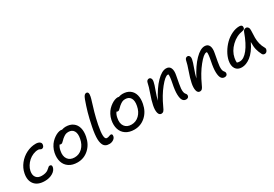

<svg xmlns="http://www.w3.org/2000/svg" viewBox="38 -1698 3776 2649"><g transform="rotate(-30 1925.5 -374.0)"><path d="M242.2 8.8Q131.3 8.8 80.1 -54.9Q28.8 -118.7 49.8 -224.1Q64.9 -301.3 115.5 -365Q166 -428.7 237.8 -464.8Q309.6 -501 386.2 -501Q426.3 -501 449.5 -483.6Q472.7 -466.3 465.8 -436Q462.4 -417.5 451.2 -406.7Q439.9 -396 424.8 -396Q413.6 -396 401.4 -404.1Q389.2 -412.1 374 -412.1Q332.5 -412.1 292.2 -395Q252 -377.9 220.7 -350.1Q189.5 -322.3 167.2 -286.1Q145 -250 137.2 -211.9Q125 -148.9 153.3 -112.1Q181.6 -75.2 241.2 -75.2Q273.9 -75.2 299.3 -82.3Q324.7 -89.4 338.9 -99.4Q353 -109.4 363.5 -119.1Q374 -128.9 383.1 -136Q392.1 -143.1 400.9 -143.1Q419.9 -143.1 427.2 -133.8Q434.6 -124.5 431.2 -103Q420.4 -53.2 366.9 -22.2Q313.5 8.8 242.2 8.8Z M761.7 12.2Q681.6 12.2 627.9 -23.7Q574.2 -59.6 554.7 -121.6Q535.2 -183.6 550.8 -262.2Q559.6 -305.2 579.6 -343Q599.6 -380.9 624.8 -407Q649.9 -433.1 678.5 -452.4Q707 -471.7 733.4 -481Q759.8 -490.2 780.8 -490.2Q789.6 -490.2 799.8 -486.8Q832.5 -498 860.8 -498Q931.2 -498 977.1 -464.6Q1022.9 -431.2 1038.3 -372.3Q1053.7 -313.5 1038.6 -237.8Q1017.1 -125.5 940.9 -56.6Q864.7 12.2 761.7 12.2ZM635.7 -246.1Q619.1 -165.5 653.8 -116.7Q688.5 -67.9 761.7 -67.9Q832.5 -67.9 884.8 -118.4Q937 -168.9 952.6 -252.9Q968.3 -329.6 942.6 -373.3Q917 -417 856.9 -417Q828.6 -417 807.6 -406.7Q786.6 -396.5 757.8 -373Q745.1 -362.3 730.7 -346.9Q716.3 -331.5 708 -326.2Q699.7 -320.8 687.5 -320.8Q675.3 -320.8 668.9 -327.1Q644.5 -295.9 635.7 -246.1Z M1269.5 11.2Q1251 11.2 1236.6 8.3Q1222.2 5.4 1207.3 -3.4Q1192.4 -12.2 1182.4 -27.1Q1172.4 -42 1165.3 -66.9Q1158.2 -91.8 1157 -125.7Q1155.8 -159.7 1161.1 -208.3Q1166.5 -256.8 1178.7 -316.9Q1202.6 -435.5 1226.8 -520Q1251 -604.5 1282.7 -691.9Q1296.9 -729.5 1310.1 -744.6Q1323.2 -759.8 1340.8 -759.8Q1384.3 -759.8 1368.7 -686Q1363.3 -658.2 1346.9 -607.7Q1330.6 -557.1 1307.6 -476.3Q1284.7 -395.5 1264.6 -296.9Q1221.2 -77.1 1278.8 -77.1Q1299.3 -77.1 1318.6 -85Q1337.9 -92.8 1345.7 -92.8Q1374.5 -92.8 1367.7 -55.2Q1362.8 -26.9 1333.7 -7.8Q1304.7 11.2 1269.5 11.2Z M1667.5 12.2Q1587.4 12.2 1533.7 -23.7Q1480 -59.6 1460.4 -121.6Q1440.9 -183.6 1456.5 -262.2Q1465.3 -305.2 1485.4 -343Q1505.4 -380.9 1530.5 -407Q1555.7 -433.1 1584.2 -452.4Q1612.8 -471.7 1639.2 -481Q1665.5 -490.2 1686.5 -490.2Q1695.3 -490.2 1705.6 -486.8Q1738.3 -498 1766.6 -498Q1836.9 -498 1882.8 -464.6Q1928.7 -431.2 1944.1 -372.3Q1959.5 -313.5 1944.3 -237.8Q1922.9 -125.5 1846.7 -56.6Q1770.5 12.2 1667.5 12.2ZM1541.5 -246.1Q1524.9 -165.5 1559.6 -116.7Q1594.2 -67.9 1667.5 -67.9Q1738.3 -67.9 1790.5 -118.4Q1842.8 -168.9 1858.4 -252.9Q1874 -329.6 1848.4 -373.3Q1822.8 -417 1762.7 -417Q1734.4 -417 1713.4 -406.7Q1692.4 -396.5 1663.6 -373Q1650.9 -362.3 1636.5 -346.9Q1622.1 -331.5 1613.8 -326.2Q1605.5 -320.8 1593.3 -320.8Q1581.1 -320.8 1574.7 -327.1Q1550.3 -295.9 1541.5 -246.1Z M2492.7 8.8Q2457.5 8.8 2439 -19.8Q2420.4 -48.3 2418.5 -111.8Q2416.5 -175.3 2437.5 -275.9Q2459.5 -384.3 2451.7 -414.1Q2450.2 -414.1 2446.8 -414.6Q2443.4 -415 2441.4 -415Q2399.4 -415 2316.2 -311.5Q2232.9 -208 2167.5 -64Q2148.4 -20 2134.5 -5.6Q2120.6 8.8 2099.6 8.8Q2063 8.8 2052 -36.1Q2041 -81.1 2055.7 -150.9Q2069.8 -221.2 2102.3 -311.5Q2134.8 -401.9 2146.5 -460.9Q2150.4 -478.5 2161.9 -488.8Q2173.3 -499 2189.5 -499Q2208.5 -499 2220 -480.2Q2231.4 -461.4 2223.6 -425.8Q2217.3 -390.6 2188.2 -312.7Q2159.2 -234.9 2144.5 -171.9Q2226.1 -330.1 2310.5 -416Q2395 -502 2463.4 -502Q2514.2 -502 2533.2 -460.9Q2552.2 -419.9 2537.6 -348.1Q2509.3 -201.2 2505.4 -158.7Q2500 -90.3 2523.4 -64.9Q2542 -46.4 2536.6 -22Q2533.7 -7.8 2522.2 0.5Q2510.7 8.8 2492.7 8.8Z M3106.4 8.8Q3071.3 8.8 3052.7 -19.8Q3034.2 -48.3 3032.2 -111.8Q3030.3 -175.3 3051.3 -275.9Q3073.2 -384.3 3065.4 -414.1Q3064 -414.1 3060.5 -414.6Q3057.1 -415 3055.2 -415Q3013.2 -415 2929.9 -311.5Q2846.7 -208 2781.2 -64Q2762.2 -20 2748.3 -5.6Q2734.4 8.8 2713.4 8.8Q2676.8 8.8 2665.8 -36.1Q2654.8 -81.1 2669.4 -150.9Q2683.6 -221.2 2716.1 -311.5Q2748.5 -401.9 2760.3 -460.9Q2764.2 -478.5 2775.6 -488.8Q2787.1 -499 2803.2 -499Q2822.3 -499 2833.7 -480.2Q2845.2 -461.4 2837.4 -425.8Q2831.1 -390.6 2802 -312.7Q2772.9 -234.9 2758.3 -171.9Q2839.8 -330.1 2924.3 -416Q3008.8 -502 3077.1 -502Q3127.9 -502 3147 -460.9Q3166 -419.9 3151.4 -348.1Q3123 -201.2 3119.1 -158.7Q3113.8 -90.3 3137.2 -64.9Q3155.8 -46.4 3150.4 -22Q3147.5 -7.8 3136 0.5Q3124.5 8.8 3106.4 8.8Z M3380.9 9.8Q3313 9.8 3282.5 -37.8Q3252 -85.4 3267.1 -163.1Q3279.3 -223.1 3314.7 -283.7Q3350.1 -344.2 3398.4 -392.1Q3446.8 -439.9 3508.3 -470Q3569.8 -500 3629.9 -500Q3653.8 -500 3666 -487.3Q3678.2 -474.6 3673.8 -452.1Q3669.4 -425.3 3637.2 -420.9Q3534.2 -405.3 3454.3 -328.1Q3374.5 -251 3356 -155.8Q3347.7 -111.3 3351.1 -83Q3367.2 -75.2 3396 -75.2Q3460.4 -75.2 3526.4 -158Q3592.3 -240.7 3647.9 -396Q3662.1 -436 3696.8 -436Q3719.7 -436 3732.7 -416.7Q3745.6 -397.5 3743.2 -367.2Q3739.3 -303.2 3739.3 -254.2Q3739.3 -205.1 3750.7 -158.7Q3762.2 -112.3 3788.1 -67.9Q3801.3 -47.4 3786.9 -20.3Q3772.5 6.8 3745.1 6.8Q3718.8 6.8 3707 -16.1Q3682.1 -63.5 3670.2 -111.1Q3658.2 -158.7 3660.2 -232.9Q3629.9 -168.5 3593.5 -120.1Q3557.1 -71.8 3520.5 -44.2Q3483.9 -16.6 3449 -3.4Q3414.1 9.8 3380.9 9.8Z"/></g></svg>

Font: Shantell Sans Normal
Style: Italic
Weight: 400
Italic angle: -11.31°
Designer: Stephen Nixon, Anya Danilova, Shantell Martin
Foundry: Arrow Type
Version: Version 1.006;[559af2be0]